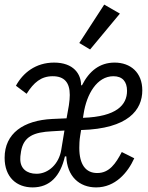

<svg xmlns="http://www.w3.org/2000/svg" viewBox="-20 -799 640 831"><path d="M121.1 12.1C195 12.1 241.1 -35.9 261 -122.2H267C269.9 -35.9 323.2 12.1 396 12.1C479 12.1 533 -51.8 561.1 -114L507.1 -141C480.8 -90.9 453.1 -50.1 400.9 -50.1C350.9 -50.1 323.2 -87 323.2 -159.1C323.2 -171.9 323.9 -193.9 327.1 -212L331 -236.2C535.9 -241.8 595.9 -323.9 595.9 -408C595.9 -485.1 545.1 -528.1 475.9 -528.1C411.9 -528.1 366.1 -491.8 334.9 -430H331C331 -478 299 -528.1 214.1 -528.1C133.9 -528.1 78.8 -483 49 -427.9L95.2 -393.1C126.1 -442.1 158 -469.1 208.1 -469.1C258.2 -469.1 282 -442.1 282 -388.1C282 -377.1 280.9 -361.2 278.1 -343L268.1 -286.9L206 -284.1C82 -278.1 0 -221.9 0 -116.1C0 -32 51.8 12.1 121.1 12.1ZM67.8 -110.1C67.8 -116.8 67.8 -125 71 -143.1C82 -209.2 127.1 -226.9 204.9 -230.8L258.9 -234L245 -149.9C235.1 -89.8 190 -46.9 138.1 -46.9C95.2 -46.9 67.8 -70 67.8 -110.1ZM323.2 -612.9 370 -584.9 498.9 -740.1 431.1 -779.1ZM339.1 -289.1 342 -307.2C355.1 -392 399.9 -469.1 470.9 -469.1C509.9 -469.1 529.8 -446 529.8 -405.9C529.8 -345.2 485.1 -294 339.1 -289.1Z"/></svg>

Font: Margiela Mono Italic Italic
Style: Regular
Weight: 400
Designer: Mike Abbink, Paul van der Laan, Pieter van Rosmalen
Foundry: Bold Monday
Version: Version 2.003 2021